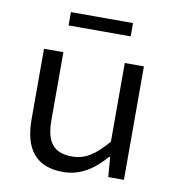

<svg xmlns="http://www.w3.org/2000/svg" viewBox="-77 -728 754 810"><g transform="rotate(10 300.0 -323.0)"><path d="M246 12C321 12 378 -28 427 -85H431L438 0H505V-486H423V-149C369 -86 328 -59 272 -59C191 -59 160 -103 160 -195V-486H77V-184C77 -56 130 12 246 12ZM162 -601H428V-658H162Z"/></g></svg>

Font: Hasklig
Style: Regular
Weight: 400
Monospace: yes
Designer: Paul D. Hunt, Teo Tuominen
Foundry: Adobe Systems Incorporated
Version: Version 2.030;PS 1.0;hotconv 16.6.51;makeotf.lib2.5.65220